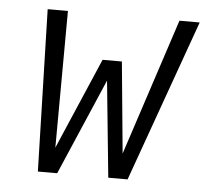

<svg xmlns="http://www.w3.org/2000/svg" viewBox="-43 -567 686 614"><g transform="rotate(5 300.0 -260.0)"><path d="M162 0H100L86 -520H151L149 -81L275 -374H337L365 -81L509 -520H574L388 0H326L295 -309Z"/></g></svg>

Font: Iosevka Light Extended Oblique
Style: Regular
Weight: 300
Width: 7
Italic angle: -9°
Monospace: yes
Designer: Belleve Invis
Foundry: Belleve Invis
Version: Version 32.5.0; ttfautohint (v1.8.4)